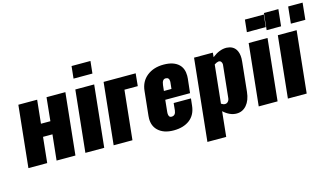

<svg xmlns="http://www.w3.org/2000/svg" viewBox="-105 -1176 3023 1739"><g transform="rotate(-15 1406.0 -307.0)"><path d="M25.9 0H202.1L227.1 -239.3H315.4L290 0H466.8L527.3 -578.1H350.6L328.1 -358.9H239.7L262.7 -578.1H86.4Z M560.1 0H736.8L797.4 -578.1H620.6ZM630.4 -677.2H807.6L819.8 -792H642.6Z M825.2 0H1001.5L1049.8 -460.9H1174.8L1186.5 -578.1H885.7Z M1386.7 10.7C1448.6 10.7 1498.8 -4.1 1537.4 -33.7C1575.9 -63.3 1598.1 -106.4 1604 -163.1L1611.3 -229H1449.2L1442.4 -161.1C1438.8 -129.9 1424.5 -114.3 1399.4 -114.3C1380.5 -114.3 1371.1 -127.4 1371.1 -153.8C1371.1 -158 1371.4 -162.8 1372.1 -168L1383.3 -276.9H1615.7L1630.4 -409.7C1631.3 -418.8 1631.8 -427.6 1631.8 -436C1631.8 -481.6 1618.5 -517.3 1591.8 -543C1559.9 -573.6 1512.5 -588.9 1449.7 -588.9C1387.2 -588.9 1335.2 -572.4 1293.7 -539.6C1252.2 -506.7 1228.5 -461.3 1222.7 -403.3L1198.7 -174.8C1197.8 -166 1197.3 -157.6 1197.3 -149.4C1197.3 -103.5 1211.9 -66.6 1241.2 -38.6C1275.7 -5.7 1324.2 10.7 1386.7 10.7ZM1392.1 -357.4 1397.9 -410.6C1401.9 -446.1 1414.6 -463.9 1436 -463.9C1458.5 -463.9 1469.7 -451.3 1469.7 -426.3C1469.7 -423 1469.6 -419.6 1469.2 -416L1462.9 -357.4Z M1653.3 190.4H1829.6L1854 -43.9C1893.4 -7.5 1934.4 10.7 1977.1 10.7C2014.5 10.7 2045.7 -3.9 2070.8 -33.2C2095.9 -62.5 2111.2 -102.9 2116.7 -154.3L2145.5 -429.7C2146.8 -440.8 2147.5 -451.3 2147.5 -461.4C2147.5 -495.9 2140.5 -523.8 2126.5 -544.9C2108.6 -572.3 2080.1 -586.9 2041 -588.9H2035.6C1994 -588.9 1950.8 -571.5 1906.2 -536.6L1910.2 -578.1H1733.9ZM1895.5 -99.6C1885.4 -99.9 1874 -104.2 1861.3 -112.3L1898.9 -470.2C1914.6 -480.3 1926.9 -485.8 1936 -486.8C1938 -487.1 1939.8 -487.3 1941.4 -487.3C1950.5 -487.3 1957.7 -483.7 1962.9 -476.6C1968.1 -469.7 1970.7 -461.4 1970.7 -451.7C1970.7 -449.7 1970.5 -447.6 1970.2 -445.3L1938.5 -143.6C1937.2 -130.9 1932.6 -120.3 1924.8 -111.8C1917.3 -103.7 1908 -99.6 1897 -99.6Z M2185.5 0H2362.3L2422.9 -578.1H2246.1ZM2255.9 -677.2H2433.1L2445.3 -792H2268.1Z M2433.6 -648.4H2568.8L2585.4 -805.2H2449.7ZM2660.6 -648.4H2796.4L2812.5 -805.2H2677.2ZM2459 0H2635.3L2695.8 -578.1H2519.5Z"/></g></svg>

Font: Oswald
Style: Heavy
Weight: 800
Designer: Vernon Adams
Foundry: Vernon Adams
Version: 3.0; ttfautohint (v0.95.6-bc232) -l 8 -r 50 -G 200 -x 0 -w "